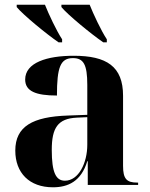

<svg xmlns="http://www.w3.org/2000/svg" viewBox="-20 -786 639 816"><path d="M229 -606H244V-619C220 -655 186 -728 171 -766H51V-756C76 -725 175 -643 229 -606ZM419 -606H434V-619C410 -655 376 -728 361 -766H241V-756C266 -725 365 -643 419 -606ZM205 10C269 10 325 -15 351 -101H353V0H567V-10H563C518 -10 503 -26 503 -81V-379C503 -504 433 -549 293 -549C180 -549 87 -520 87 -448C87 -398 133 -380 222 -380C222 -501 237 -539 290 -539C335 -539 351 -512 351 -425V-298L269 -295C119 -290 45 -249 45 -146C45 -51 105 10 205 10ZM256 -18C218 -18 200 -52 200 -149C200 -243 226 -282 306 -286L351 -288V-171C351 -93 314 -18 256 -18Z"/></svg>

Font: Noto Serif Display
Style: Bold
Weight: 700
Designer: Monotype Design Team
Foundry: Monotype Imaging Inc.
Version: Version 2.009